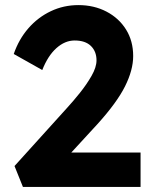

<svg xmlns="http://www.w3.org/2000/svg" viewBox="-20 -734 588 754"><path d="M70 0 37 -82 244 -311Q267 -336 293.5 -369Q320 -402 339.5 -436Q359 -470 359 -497Q359 -532 337 -553.5Q315 -575 273 -575Q235 -575 201.5 -545Q168 -515 146 -459L34 -522Q54 -580 91.5 -623Q129 -666 179.5 -690Q230 -714 288 -714Q349 -714 398 -688.5Q447 -663 475 -618Q503 -573 503 -514Q503 -459 471 -395Q439 -331 363 -247L260 -135H532V0Z"/></svg>

Font: Lexend Deca SemiBold
Style: Regular
Weight: 600
Designer: Bonnie Shaver-Troup, Thomas Jockin
Foundry: Lexend
Version: Version 1.008; ttfautohint (v1.8.4.7-5d5b)